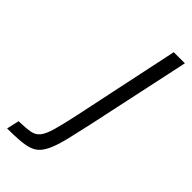

<svg xmlns="http://www.w3.org/2000/svg" viewBox="-262 -728 769 769"><g transform="rotate(45 122.5 -344.0)"><path d="M-37 0 -25 -53Q15 -54 38 -58Q61 -62 74.5 -78.5Q88 -95 98.5 -131.5Q109 -168 123 -233L219 -688H282L188 -249Q175 -190 165 -148Q155 -106 144 -78.5Q133 -51 119 -35Q105 -19 84.5 -12Q64 -5 34.5 -2.5Q5 0 -37 0Z"/></g></svg>

Font: Saira SemiCondensed Light
Style: Italic
Weight: 300
Width: 4
Italic angle: -12°
Designer: Hector Gatti with collaboration of the Omnibus-Type team
Foundry: Omnibus-Type
Version: Version 1.101